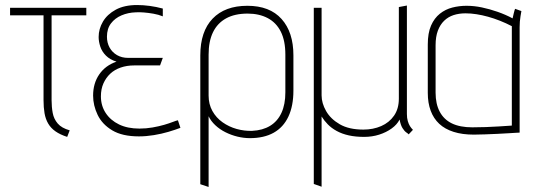

<svg xmlns="http://www.w3.org/2000/svg" viewBox="-20 -531 2128 763"><path d="M185 -133V-470H323V-500H20V-470H153V-133Q153 -104 157 -81Q161 -58 171.5 -40Q182 -22 200.5 -9Q219 4 247 13L257 -13Q225 -22 209.5 -40Q194 -58 189.5 -82Q185 -106 185 -133Z M627 -466V-497Q601 -504 575 -507.5Q549 -511 525 -511Q474 -511 440 -492.5Q406 -474 389 -445Q372 -416 372 -384Q372 -366 378.5 -346Q385 -326 401 -310Q417 -294 443 -286Q399 -271 374.5 -235.5Q350 -200 350 -151Q350 -112 368 -74.5Q386 -37 426 -13Q466 11 532 11Q561 11 591.5 6Q622 1 649 -7Q676 -15 697 -23L687 -53Q681 -52 667 -46.5Q653 -41 632.5 -35Q612 -29 586.5 -24.5Q561 -20 534 -20Q487 -20 453 -36.5Q419 -53 400 -82Q381 -111 381 -148Q381 -177 391 -199.5Q401 -222 418 -238Q435 -254 459.5 -262.5Q484 -271 513 -271H616L627 -301H489Q464 -301 445 -312Q426 -323 415.5 -342Q405 -361 405 -385Q405 -417 421 -438Q437 -459 463 -470Q489 -481 519 -482Q533 -483 551.5 -481.5Q570 -480 590 -476.5Q610 -473 627 -466Z M1146 -171V-311Q1146 -403 1099 -455.5Q1052 -508 963 -508Q874 -508 825 -457Q776 -406 776 -311V201L809 212V-69Q818 -50 835.5 -33.5Q853 -17 876 -5.5Q899 6 924 12Q949 18 973 18Q1029 18 1067.5 -3.5Q1106 -25 1126 -67.5Q1146 -110 1146 -171ZM1114 -314V-164Q1114 -116 1098.5 -82.5Q1083 -49 1053.5 -31Q1024 -13 982 -11Q951 -10 920.5 -18.5Q890 -27 864.5 -45Q839 -63 824 -90Q809 -117 809 -151V-314Q809 -367 826.5 -403Q844 -439 878.5 -458Q913 -477 964 -477Q1010 -477 1044 -459Q1078 -441 1096 -405Q1114 -369 1114 -314Z M1597 -78V-509L1565 -503V-139Q1565 -99 1546 -71.5Q1527 -44 1495 -30Q1463 -16 1424 -16Q1367 -16 1330.5 -37Q1294 -58 1276 -89.5Q1258 -121 1258 -152V-500H1227V200L1258 211V-68Q1268 -52 1282.5 -37Q1297 -22 1318 -10.5Q1339 1 1366 7Q1393 13 1427 13Q1459 13 1487 4Q1515 -5 1536.5 -20.5Q1558 -36 1568 -56Q1572 -34 1579.5 -22Q1587 -10 1595 -4.5Q1603 1 1604 3L1621 -15Q1614 -22 1609 -30Q1604 -38 1600.5 -50Q1597 -62 1597 -78Z M2052 -487 2027 -496Q2025 -492 2022 -479.5Q2019 -467 2017 -458Q1989 -473 1957.5 -484Q1926 -495 1895 -501.5Q1864 -508 1834 -508Q1805 -508 1777.5 -501Q1750 -494 1728 -476.5Q1706 -459 1693 -429.5Q1680 -400 1680 -354V-162Q1680 -122 1691.5 -91Q1703 -60 1725.5 -39Q1748 -18 1782.5 -7Q1817 4 1863 4Q1882 4 1906.5 3Q1931 2 1955.5 1Q1980 0 2001 -1.5Q2022 -3 2034 -3.5Q2046 -4 2045 -4V-423Q2045 -446 2048.5 -466.5Q2052 -487 2052 -487ZM1711 -163V-351Q1711 -385 1720 -409Q1729 -433 1745 -448.5Q1761 -464 1782.5 -471Q1804 -478 1830 -478Q1851 -478 1873.5 -474.5Q1896 -471 1919.5 -464.5Q1943 -458 1967 -448.5Q1991 -439 2014 -427V-32Q2015 -32 2000 -31Q1985 -30 1961.5 -28.5Q1938 -27 1910.5 -26Q1883 -25 1857 -25Q1808 -25 1776 -40.5Q1744 -56 1727.5 -87Q1711 -118 1711 -163Z"/></svg>

Font: Advent Pro ExtraLight
Style: Regular
Weight: 250
Version: Version 3.000